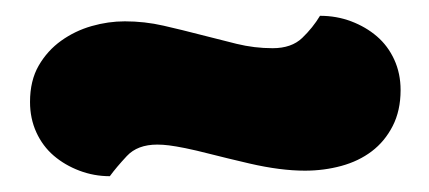

<svg xmlns="http://www.w3.org/2000/svg" viewBox="-20 -374 543 243"><path d="M325 -313Q349 -313 362.5 -326Q376 -339 385 -354Q406 -354 424.5 -347Q443 -340 457 -328Q471 -316 479 -298.5Q487 -281 487 -260Q487 -234 477 -214.5Q467 -195 450.5 -182.5Q434 -170 412 -164Q390 -158 366 -158Q335 -158 296 -167Q266 -174 246.5 -179Q227 -184 214.5 -186.5Q202 -189 194 -190Q186 -191 179 -191Q154 -191 140.5 -176.5Q127 -162 119 -151Q99 -151 80.5 -158Q62 -165 48 -177Q34 -189 26 -206.5Q18 -224 18 -245Q18 -272 29 -291Q40 -310 57.5 -322.5Q75 -335 96 -341Q117 -347 138 -347Q163 -347 187 -341.5Q211 -336 234 -330Q257 -324 279.5 -318.5Q302 -313 325 -313Z"/></svg>

Font: Baloo Tammudu
Style: Regular
Weight: 400
Designer: Omkar Shende and Ek Type
Foundry: Ek Type
Version: Version 1.007;PS 1.000;hotconv 1.0.88;makeotf.lib2.5.647800